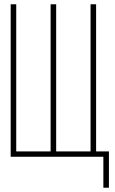

<svg xmlns="http://www.w3.org/2000/svg" viewBox="-20 -734 540 899"><path d="M30 0V-714H56V-25H217V-714H243V-25H404V-714H430V-25H490V145H464V0Z"/></svg>

Font: Noto Sans Mono ExtraCondensed Thin
Style: Regular
Weight: 100
Width: 2
Designer: Monotype Design Team
Foundry: Monotype Imaging Inc.
Version: Version 2.014; ttfautohint (v1.8.4.7-5d5b)